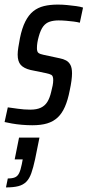

<svg xmlns="http://www.w3.org/2000/svg" viewBox="-33 -538 382 837"><path d="M108 8Q86 8 62.5 6Q39 4 19.5 0.5Q0 -3 -13 -6L1 -70Q8 -69 19.5 -67.5Q31 -66 44.5 -64Q58 -62 72 -61Q86 -60 99 -60Q127 -60 145 -68.5Q163 -77 173.5 -94Q184 -111 190 -137Q194 -152 196.5 -165Q199 -178 199 -189Q199 -207 191 -211.5Q183 -216 168 -219L100 -233Q71 -240 57.5 -255Q44 -270 44 -300Q44 -313 47 -332Q50 -351 54 -372Q63 -416 77.5 -444.5Q92 -473 112 -489Q132 -505 158.5 -511.5Q185 -518 219 -518Q239 -518 259.5 -516Q280 -514 298.5 -511.5Q317 -509 329 -505L315 -439Q304 -442 288.5 -444Q273 -446 255.5 -447.5Q238 -449 222 -449Q201 -449 184 -443.5Q167 -438 155.5 -423Q144 -408 136 -379Q132 -365 130 -352.5Q128 -340 128 -328Q128 -312 135 -307Q142 -302 157 -299L227 -284Q243 -281 255 -274.5Q267 -268 274 -255Q281 -242 281 -218Q281 -205 278.5 -186Q276 -167 271 -144Q263 -102 250 -72.5Q237 -43 218 -25.5Q199 -8 172.5 0Q146 8 108 8ZM-7 279 1 240Q21 240 32.5 235Q44 230 50.5 216.5Q57 203 62 178L66 157H31L50 62H139L120 156Q112 193 103.5 217Q95 241 81.5 254.5Q68 268 47 273.5Q26 279 -7 279Z"/></svg>

Font: Saira ExtraCondensed Medium
Style: Italic
Weight: 500
Width: 2
Italic angle: -12°
Designer: Hector Gatti with collaboration of the Omnibus-Type team
Foundry: Omnibus-Type
Version: Version 1.101